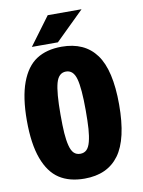

<svg xmlns="http://www.w3.org/2000/svg" viewBox="-97 -951 763 1028"><g transform="rotate(-10 285.0 -437.0)"><path d="M122.5 -732.5 235.5 -885H419.5L264 -732.5ZM279 11Q196.5 11 141.8 -24.8Q87 -60.5 57.2 -141Q27.5 -221.5 27.5 -348Q27.5 -474 57.2 -554.2Q87 -634.5 141.8 -670.2Q196.5 -706 279 -706Q403.5 -706 466.2 -620.8Q529 -535.5 529 -348Q529 -160 466.2 -74.5Q403.5 11 279 11ZM347.5 -348Q347.5 -468.5 333.2 -519.8Q319 -571 279 -571Q239 -571 224.8 -519.8Q210.5 -468.5 210.5 -348Q210.5 -287.5 213.2 -248Q216 -208.5 223.5 -179.2Q231 -150 244.5 -137Q258 -124 279 -124Q300 -124 313.5 -137Q327 -150 334.5 -179.2Q342 -208.5 344.8 -248Q347.5 -287.5 347.5 -348Z"/></g></svg>

Font: League Mono Narrow ExtraBold
Style: Regular
Weight: 800
Width: 3
Designer: Tyler Finck
Foundry: The League of Moveable Type / Tyler Finck
Version: Version 2.210